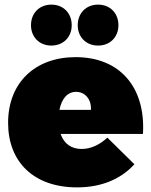

<svg xmlns="http://www.w3.org/2000/svg" viewBox="-20 -802 654 830"><path d="M202 -605C254 -605 290 -642 290 -693C290 -745 254 -782 202 -782C150 -782 114 -745 114 -693C114 -642 150 -605 202 -605ZM404 -605C456 -605 492 -642 492 -693C492 -745 456 -782 404 -782C352 -782 316 -745 316 -693C316 -642 352 -605 404 -605ZM307 -555C131 -555 15 -444 15 -271C15 -102 126 8 313 8C419 8 503 -28 561 -92L444 -207C410 -175 371 -158 333 -158C289 -158 257 -180 242 -223H598C610 -425 498 -555 307 -555ZM373 -327H237C246 -373 270 -405 309 -405C348 -405 376 -372 373 -327Z"/></svg>

Font: Montserrat arm Black
Style: Regular
Weight: 900
Designer: Julieta Ulanovsky
Foundry: Julieta Ulanovsky
Version: Version 6.000;PS 006.000;hotconv 1.0.88;makeotf.lib2.5.64775